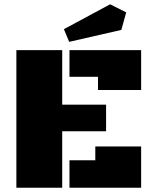

<svg xmlns="http://www.w3.org/2000/svg" viewBox="-20 -884 731 904"><path d="M57.1 0V-647.9H272.9V-391.1H479.5V-266.1H272.9V0ZM441.4 -460.4V-522.5H307.1V-647.9H644.5V-460.4ZM307.1 0V-129.4H428.7V-194.3H644.5V0ZM305.7 -687 280.8 -746.6 498.5 -863.8 574.2 -825.7 551.3 -743.2Z"/></svg>

Font: Black Ops One
Style: Regular
Weight: 400
Designer: James Grieshaber, Eben Sorkin
Foundry: Sorkin Type Co.
Version: Version 1.004; ttfautohint (v1.8.4.7-5d5b)